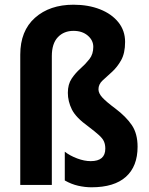

<svg xmlns="http://www.w3.org/2000/svg" viewBox="-20 -785 633 815"><path d="M511 -607Q511 -559 494 -529Q477 -499 454.5 -479Q432 -459 415 -443Q398 -427 398 -406Q398 -389 414.5 -371Q431 -353 470 -324Q515 -290 539.5 -254Q564 -218 564 -162Q564 -79 514.5 -34.5Q465 10 368 10Q341 10 312 3.5Q283 -3 255 -19V-141Q277 -124 307.5 -112.5Q338 -101 365 -101Q427 -101 427 -154Q427 -171 421.5 -184Q416 -197 400 -211.5Q384 -226 355 -248Q302 -286 285 -320.5Q268 -355 268 -391Q268 -427 284 -451Q300 -475 321.5 -494Q343 -513 359.5 -534Q376 -555 376 -586Q376 -614 352.5 -634Q329 -654 292 -654Q251 -654 225.5 -627Q200 -600 200 -547V0H66V-553Q66 -654 128.5 -709.5Q191 -765 292 -765Q355 -765 404.5 -745.5Q454 -726 482.5 -690.5Q511 -655 511 -607Z"/></svg>

Font: Noto Sans Gurmukhi UI Condensed
Style: Bold
Weight: 700
Width: 3
Designer: Jelle Bosma - Monotype Design Team
Foundry: Monotype Imaging Inc.
Version: Version 2.004; ttfautohint (v1.8.4.7-5d5b)